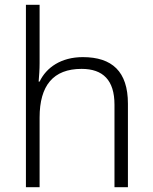

<svg xmlns="http://www.w3.org/2000/svg" viewBox="-20 -780 636 800"><path d="M145 -517V-760H88V0H145V-290C145 -424 202 -493 320 -493C409 -493 457 -446 457 -344V0H513V-348C513 -482 447 -542 325 -542C235 -542 173 -499 145 -440H141C143 -465 145 -489 145 -517Z"/></svg>

Font: Noto Sans Kannada Light
Style: Regular
Weight: 300
Designer: Jelle Bosma - Monotype Design Team
Foundry: Monotype Imaging Inc.
Version: Version 2.005